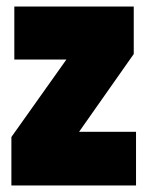

<svg xmlns="http://www.w3.org/2000/svg" viewBox="-20 -570 454 590"><path d="M15 0V-149L184 -387H24V-550H391V-404L223 -165H398V0Z"/></svg>

Font: Georama Condensed Black
Style: Regular
Weight: 900
Width: 3
Designer: Jean-Baptiste Levee
Foundry: Production Type
Version: Version 1.000